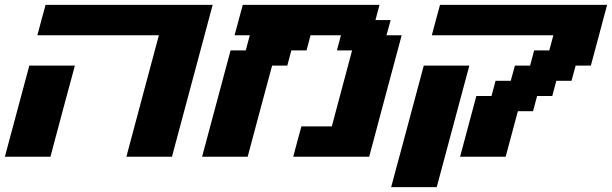

<svg xmlns="http://www.w3.org/2000/svg" viewBox="-20 -645 2518 790"><path d="M500 0H687.5Q715.3 -104 771.2 -312.3Q827.1 -520.5 855 -625H167.5Q161.6 -604 150.4 -562.3Q139.2 -520.5 133.8 -500H633.8Q611.3 -417 566.7 -250Q522 -83 500 0ZM0 0H187.5Q204.1 -62.5 237.5 -187.5Q271 -312.5 288.1 -375H100.6Q84 -312.5 50.3 -187.5Q16.6 -62.5 0 0Z M1186.5 0H1499Q1521 -83 1565.7 -250Q1610.4 -417 1632.8 -500H1570.3L1587.4 -562.5H1524.9L1541.5 -625H979Q973.1 -604 961.9 -562.3Q950.7 -520.5 945.3 -500H1007.8L991.2 -437.5H928.7L811.5 0H999Q1015.6 -62.5 1049.1 -187.5Q1082.5 -312.5 1099.6 -375H1162.1L1178.7 -437.5H1241.2L1257.8 -500H1382.8L1366.2 -437.5H1428.7L1345.2 -125H1220.2Q1214.4 -104 1203.1 -62.5Q1191.9 -21 1186.5 0Z M1589.4 125H1776.9Q1799.3 42 1844 -125Q1888.7 -292 1911.1 -375H1723.6Q1701.7 -292 1656.7 -125Q1611.8 42 1589.4 125ZM1873 0H2060.5L2110.8 -187.5H2173.3L2189.9 -250H2252.4L2269 -312.5H2331.5L2348.6 -375H2411.1Q2422.4 -416.5 2444.6 -500Q2466.8 -583.5 2478 -625H1790.5Q1784.7 -604 1773.4 -562.3Q1762.2 -520.5 1756.8 -500H2256.8L2240.2 -437.5H2177.7L2161.1 -375H2098.6L2081.5 -312.5H2019L2002.4 -250H1939.9Q1928.7 -208 1906.5 -125Q1884.3 -42 1873 0Z"/></svg>

Font: Faithful 32x
Style: SemiboldOblique
Weight: 400
Foundry: Faithful Resource Pack
Version: Version 1.0; January 27, 2023